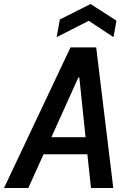

<svg xmlns="http://www.w3.org/2000/svg" viewBox="-36 -936 656 956"><path d="M-16 0 315 -700H443L528 0H417L399 -168H181L105 0ZM354 -550 220 -253H390L359 -550ZM246 -751 262 -839 415 -916 544 -833 529 -751 408 -831H403Z"/></svg>

Font: DM Mono Medium
Style: Italic
Weight: 500
Italic angle: -10°
Designer: Colophon Foundry
Foundry: Colophon Foundry
Version: Version 1.000; ttfautohint (v1.8.2.53-6de2)